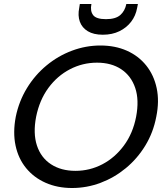

<svg xmlns="http://www.w3.org/2000/svg" viewBox="-20 -935 823 962"><path d="M341 7Q268 7 209 -19Q150 -45 111 -92.5Q72 -140 58 -205.5Q44 -271 59 -350Q75 -428 115 -493.5Q155 -559 213 -607Q271 -655 340.5 -681Q410 -707 483 -707Q557 -707 615.5 -681Q674 -655 712.5 -607Q751 -559 765 -493.5Q779 -428 763 -350Q748 -271 708 -205.5Q668 -140 610.5 -92.5Q553 -45 484 -19Q415 7 341 7ZM358 -79Q430 -79 493 -112Q556 -145 601 -206Q646 -267 662 -350Q678 -434 657.5 -494.5Q637 -555 587.5 -588Q538 -621 466 -621Q394 -621 330.5 -588Q267 -555 222.5 -494.5Q178 -434 161 -350Q145 -267 165 -206Q185 -145 235.5 -112Q286 -79 358 -79ZM667 -895Q660 -856 637 -826Q614 -796 578 -778.5Q542 -761 495 -761Q449 -761 420 -778.5Q391 -796 380 -826.5Q369 -857 377 -896L380 -915H438Q431 -880 446.5 -859.5Q462 -839 511 -839Q559 -839 582.5 -859.5Q606 -880 613 -915H671Z"/></svg>

Font: Albert Sans Medium
Style: Italic
Weight: 500
Italic angle: -11.25°
Designer: Andreas Rasmussen
Foundry: a.Foundry
Version: Version 1.025